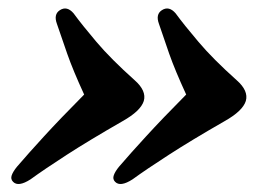

<svg xmlns="http://www.w3.org/2000/svg" viewBox="-20 -483 656 462"><path d="M571.5 -240Q564 -216 520.5 -191.5Q439.5 -145 385.8 -110.2Q332 -75.5 299 -51.5Q269.5 -32.5 257 -45.5Q250.5 -52 253.8 -61.2Q257 -70.5 266.5 -82Q293.5 -113.5 331.8 -155.2Q370 -197 428 -255.5Q401.5 -313 387.2 -353.5Q373 -394 362.5 -425.5Q354 -448.5 369.5 -458.5Q386.5 -469.5 402.5 -451Q423 -423 457.8 -382Q492.5 -341 549.5 -290Q578.5 -264.5 571.5 -240ZM326 -240Q318.5 -216 275 -191.5Q194 -145 140.2 -110.2Q86.5 -75.5 53.5 -51.5Q24 -32.5 11.5 -45.5Q5 -52 8.2 -61.2Q11.5 -70.5 21 -82Q48 -113.5 86.2 -155.2Q124.5 -197 182.5 -255.5Q156 -313 141.8 -353.5Q127.5 -394 117 -425.5Q108.5 -448.5 124 -458.5Q141 -469.5 157 -451Q177.5 -423 212.2 -382Q247 -341 304 -290Q333 -264.5 326 -240Z"/></svg>

Font: Fraunces 9pt
Style: Bold Italic
Weight: 700
Italic angle: -16°
Version: Version 1.000;[b76b70a41]